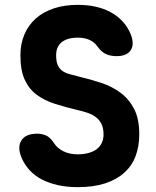

<svg xmlns="http://www.w3.org/2000/svg" viewBox="-20 -760 640 790"><path d="M380 -570Q368 -587 348 -596Q328 -605 300 -605Q257 -605 234 -586.5Q211 -568 211 -533Q211 -508 217 -493.5Q223 -479 234.5 -470Q246 -461 262.5 -456Q279 -451 300 -446Q351 -434 396.5 -419Q442 -404 477 -377.5Q512 -351 532.5 -310.5Q553 -270 553 -208Q553 -158 538 -118Q523 -78 491.5 -49.5Q460 -21 412.5 -5.5Q365 10 300 10Q254 10 217 1.5Q180 -7 151.5 -22Q123 -37 103 -58.5Q83 -80 71 -106Q50 -151 67 -180.5Q84 -210 134 -210Q151 -210 168.5 -203Q186 -196 203 -170Q216 -150 241 -137.5Q266 -125 300 -125Q324 -125 344 -130.5Q364 -136 377.5 -146Q391 -156 398.5 -171.5Q406 -187 406 -206Q406 -233 397.5 -250Q389 -267 374.5 -278Q360 -289 341 -295.5Q322 -302 300 -307Q249 -319 205.5 -333Q162 -347 130.5 -370.5Q99 -394 81.5 -432.5Q64 -471 64 -533Q64 -580 80.5 -618.5Q97 -657 127.5 -684Q158 -711 201.5 -725.5Q245 -740 300 -740Q340 -740 373.5 -732.5Q407 -725 434 -710.5Q461 -696 480.5 -676Q500 -656 512 -632Q535 -585 520 -557Q505 -529 459 -529Q435 -529 416 -537.5Q397 -546 380 -570Z"/></svg>

Font: Maple Mono ExtraBold
Style: Regular
Weight: 800
Monospace: yes
Designer: subframe7536
Version: Version 7.000